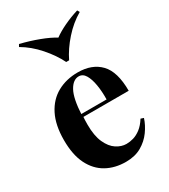

<svg xmlns="http://www.w3.org/2000/svg" viewBox="-202 -917 908 1029"><g transform="rotate(-30 252.0 -403.0)"><path d="M282 -531Q370 -531 420 -479Q470 -427 470 -309H141L139 -328H344Q345 -377 338 -418.5Q331 -460 316 -485Q301 -510 276 -510Q241 -510 216.5 -466Q192 -422 187 -320L190 -314Q189 -302 188.5 -289Q188 -276 188 -262Q188 -193 207.5 -150Q227 -107 257 -87.5Q287 -68 318 -68Q339 -68 361.5 -74.5Q384 -81 407 -98.5Q430 -116 450 -148L468 -142Q456 -104 430 -68Q404 -32 364 -9Q324 14 268 14Q200 14 148 -15Q96 -44 66.5 -103Q37 -162 37 -253Q37 -346 68.5 -408Q100 -470 155.5 -500.5Q211 -531 282 -531ZM446 -820 454 -806Q397 -773 349.5 -719.5Q302 -666 275 -610H257Q230 -665 182.5 -719Q135 -773 78 -806L86 -820Q144 -806 198.5 -785.5Q253 -765 286 -744Q314 -765 357 -785.5Q400 -806 446 -820Z"/></g></svg>

Font: Playfair Display
Style: Bold
Weight: 700
Designer: Claus Eggers Sørensen
Foundry: Claus Eggers Sørensen
Version: Version 1.203